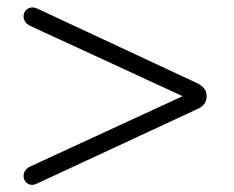

<svg xmlns="http://www.w3.org/2000/svg" viewBox="-20 -550 640 525"><path d="M81 -48Q71 -43 63 -45Q55 -47 50 -53Q45 -59 44.5 -67Q44 -75 48 -82Q52 -89 61 -94L514 -303V-271L61 -480Q52 -485 48 -492Q44 -499 44.5 -507Q45 -515 50 -521Q55 -527 63 -529Q71 -531 81 -527L518 -323Q545 -311 545 -287Q545 -275 538.5 -266Q532 -257 518 -251Z"/></svg>

Font: Nunito ExtraLight Light
Style: Regular
Weight: 300
Version: Version 3.602